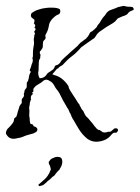

<svg xmlns="http://www.w3.org/2000/svg" viewBox="-25 -467 475 653"><path d="M302 15Q286 15 272 5Q256 -8 245 -25Q235 -41 225 -59Q223 -61 222 -63Q221 -67 218 -71Q218 -73 217 -75Q216 -77 215 -79Q214 -82 212 -84Q210 -90 208 -94Q206 -98 204 -100L196 -114Q192 -121 188.5 -127Q185 -133 183 -138Q181 -143 177 -150Q173 -157 167 -164Q166 -165 164 -168Q162 -171 159 -177Q153 -188 143 -192Q142 -194 134 -196Q126 -196 121 -191Q113 -184 108 -182L97 -175Q95 -172 93 -170.5Q91 -169 90 -167Q87 -163 89 -157L87 -154Q81 -151 85 -151Q85 -148 87 -149Q89 -149 87 -147Q83 -145 82 -142.5Q81 -140 80 -138V-130Q82 -129 79 -126L78 -122Q76 -118 76 -111Q75 -107 74.5 -103Q74 -99 74 -97Q75 -96 75 -90Q75 -82 74.5 -76.5Q74 -71 75 -70Q76 -67 76 -61Q76 -55 77 -52Q77 -46 81 -45Q88 -45 89 -38Q91 -37 94 -36Q97 -35 99 -33Q105 -28 100 -20Q99 -18 88 -13Q81 -11 75 -9.5Q69 -8 63 -6Q48 1 39 2Q27 5 21 5Q12 5 5 0Q-3 -7 -5 -14Q-4 -26 5 -33Q9 -37 12 -40.5Q15 -44 18 -48Q21 -52 22 -56Q22 -59 24 -65L28 -68Q28 -68 31 -71Q32 -75 33.5 -79Q35 -83 36 -89Q38 -94 39 -97.5Q40 -101 41 -105Q44 -111 48 -115Q50 -120 49 -121V-125Q48 -127 50 -131Q52 -133 52.5 -134Q53 -135 54 -136Q58 -141 56 -146Q56 -151 58 -153Q57 -157 60 -162Q65 -167 66 -171V-185Q68 -189 68 -189L70 -191Q72 -199 73 -202Q73 -204 73.5 -206.5Q74 -209 75 -213Q77 -215 77 -218Q79 -220 79 -221Q79 -222 80 -223L77 -226Q77 -227 76 -228Q78 -233 80 -238.5Q82 -244 83 -249Q89 -260 85 -270Q87 -272 87 -276.5Q87 -281 87 -286Q87 -291 87.5 -297Q88 -303 89 -308Q92 -319 90 -329Q90 -331 90 -334Q90 -337 91 -339Q91 -346 93 -350Q95 -355 93 -356Q91 -356 91 -359L94 -363Q94 -365 96 -367Q98 -369 95 -370Q95 -370 92 -373Q95 -376 95 -381L93 -384Q93 -386 90 -387Q92 -393 92 -393V-400Q90 -401 88 -403Q86 -405 82 -408Q80 -412 80 -414Q80 -419 83 -423Q88 -426 93 -429Q98 -432 105 -434Q119 -439 132 -440Q137 -441 142 -441Q147 -441 151 -441Q172 -441 179 -435Q180 -433 180 -428Q180 -421 174 -418Q168 -416 163.5 -412.5Q159 -409 155 -405Q142 -392 141 -378Q138 -362 131 -351Q128 -346 130 -341Q130 -340 130 -337.5Q130 -335 127 -332L124 -329Q121 -326 121 -319Q121 -312 120.5 -307.5Q120 -303 117 -300Q116 -298 115 -297Q114 -296 114 -295Q113 -295 111 -292L110 -290Q110 -289 110.5 -287.5Q111 -286 111 -284Q114 -281 112 -276Q113 -271 110 -266Q107 -262 107 -254Q107 -247 106.5 -240.5Q106 -234 106 -226Q105 -223 105 -218Q105 -209 110 -201Q122 -201 129 -208Q131 -210 132.5 -212Q134 -214 136 -217Q138 -219 141 -221Q144 -223 146 -224Q148 -226 151 -227.5Q154 -229 156 -231Q161 -237 162 -243Q164 -244 166 -245Q168 -246 172 -247Q175 -249 178 -252Q180 -254 181.5 -257Q183 -260 184 -261Q186 -263 188 -265Q190 -267 192 -269Q200 -276 205.5 -281Q211 -286 215 -290L239 -311Q240 -313 249 -322Q255 -326 258 -328.5Q261 -331 262 -332Q265 -333 268 -336Q269 -338 274 -343Q276 -347 278 -349Q278 -351 279.5 -353Q281 -355 282 -357L285 -359Q285 -359 289 -361Q293 -365 295 -366L301 -372Q303 -373 305 -377Q307 -381 307 -381Q314 -388 319 -398Q322 -403 325 -407Q328 -411 332 -415Q341 -431 354 -434Q361 -436 366.5 -438.5Q372 -441 377 -443Q382 -444 386.5 -445Q391 -446 395 -447L410 -444Q414 -444 418 -444Q422 -444 426 -443Q430 -437 430 -437V-436Q431 -436 429 -434Q427 -432 422 -430Q418 -429 415.5 -427Q413 -425 412 -424Q412 -423 407 -418Q399 -413 393 -412L379 -406Q375 -405 370 -398Q368 -395 365 -393Q362 -391 360 -389Q335 -375 312 -358Q310 -356 307 -353Q304 -350 302 -346Q297 -337 292 -335L272 -321L251 -306L243 -297L234 -288Q229 -283 223 -278.5Q217 -274 211 -269Q205 -264 199 -257.5Q193 -251 188 -246Q187 -245 185 -244Q183 -243 181 -242Q175 -238 173 -235Q173 -235 172 -234.5Q171 -234 168 -232Q166 -229 162 -225Q160 -222 156 -218L153 -214Q160 -212 168 -209Q176 -206 183 -201Q190 -196 196.5 -189Q203 -182 208 -174Q208 -169 212 -162L222 -146L232 -131L238 -121Q239 -120 240 -118Q241 -116 243 -114Q248 -109 246 -107Q249 -105 251 -99Q253 -95 255 -93Q257 -91 258 -90Q263 -77 269 -70Q273 -67 276 -63.5Q279 -60 282 -56Q286 -52 289 -48Q292 -44 295 -40L298 -36Q299 -35 300 -34Q301 -33 302 -32Q304 -30 305 -28Q307 -28 310 -25Q316 -25 316 -23Q320 -21 321 -20Q323 -17 327 -17Q329 -16 331.5 -16.5Q334 -17 337 -17Q342 -19 344.5 -19Q347 -19 349 -19Q352 -19 357 -24Q359 -26 361 -27.5Q363 -29 364 -30Q373 -32 375 -28Q379 -24 373 -18Q371 -14 366 -16Q360 -16 354 -9Q344 4 330 9.5Q316 15 302 15ZM109 166Q106 166 106 160Q110 158 114 154Q118 150 123 146Q128 142 131.5 138Q135 134 137 131L140 126Q142 124 145 116Q146 114 146.5 112.5Q147 111 148 110Q148 108 146 100.5Q144 93 142 92Q139 83 143 81Q147 73 157 70Q166 65 176 67Q182 68 185 73Q187 79 187 84Q186 95 181 103Q178 107 178 108.5Q178 110 173 114L165 123Q164 124 163 126Q162 128 160 130L153 135L148 140Q145 143 142.5 145Q140 147 137 149Q132 155 126 159Q125 160 123 161.5Q121 163 117 164Z"/></svg>

Font: Estonia
Style: Regular
Weight: 400
Designer: Robert E. Leuschke
Foundry: Robert E. Leuschke
Version: Version 1.014; ttfautohint (v1.8.3)